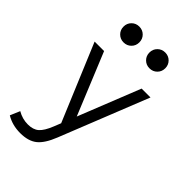

<svg xmlns="http://www.w3.org/2000/svg" viewBox="-276 -815 1132 1132"><g transform="rotate(45 290.0 -248.5)"><path d="M128 222Q62 222 11 191L37 130Q78 154 124 154Q168 154 193 132Q218 110 240 55L258 10L57 -470H136L295 -83L449 -470H523L302 85Q272 161 233.5 191.5Q195 222 128 222ZM181 -587Q153 -587 134 -606Q115 -625 115 -653Q115 -681 134 -700Q153 -719 181 -719Q209 -719 228 -700Q247 -681 247 -653Q247 -625 228 -606Q209 -587 181 -587ZM397 -587Q369 -587 350 -606Q331 -625 331 -653Q331 -681 350 -700Q369 -719 397 -719Q425 -719 444 -700Q463 -681 463 -653Q463 -625 444 -606Q425 -587 397 -587Z"/></g></svg>

Font: Sometype Mono
Style: Regular
Weight: 400
Monospace: yes
Designer: Ryoichi Tsunekawa
Foundry: Dharma Type
Version: Version 1.000; ttfautohint (v1.8.3)